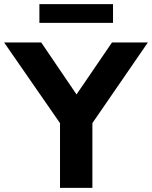

<svg xmlns="http://www.w3.org/2000/svg" viewBox="-50 -911 737 931"><path d="M241 0V-363L272 -269L-30 -705H150L334 -434H308L493 -705H667L367 -269L398 -363V0ZM141 -800V-891H498V-800Z"/></svg>

Font: Nunito Sans 11pt ExtraBold
Style: Regular
Weight: 800
Version: Version 3.101;gftools[0.9.27]